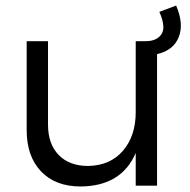

<svg xmlns="http://www.w3.org/2000/svg" viewBox="-20 -676 690 699"><path d="M621.1 -655.8Q649.9 -589.8 630.9 -541.3Q611.8 -492.7 551.8 -479V0H474.1V-119.1Q422.4 1.5 273.9 2.9Q181.6 2.9 129.4 -52Q77.1 -106.9 77.1 -202.1V-525.9H154.8V-222.2Q154.8 -151.9 193.6 -111.8Q232.4 -71.8 300.8 -71.8Q381.3 -73.2 427.7 -127.2Q474.1 -181.2 474.1 -268.1V-525.9H507.8Q541 -525.9 558.3 -540.8Q575.7 -555.7 574.7 -579.3Q573.7 -603 560.1 -632.8Z"/></svg>

Font: Montserrat-Arabic Light
Style: Regular
Weight: 300
Designer: Mohamed Gaber
Foundry: Kief Type Foundry
Version: Version 5.008;PS 005.008;hotconv 1.0.88;makeotf.lib2.5.64775